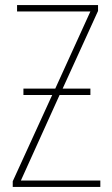

<svg xmlns="http://www.w3.org/2000/svg" viewBox="-20 -734 440 754"><path d="M72 -386V-361H185L30 -22V0H374V-25H62L214 -361H335V-386H226L365 -691V-714H47V-689H335L197 -386Z"/></svg>

Font: Noto Sans Condensed Thin
Style: Regular
Weight: 100
Width: 3
Designer: Monotype Design Team
Foundry: Monotype Imaging Inc.
Version: Version 2.013